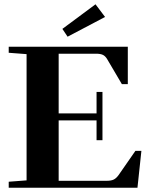

<svg xmlns="http://www.w3.org/2000/svg" viewBox="-20 -883 696 903"><path d="M297.9 -710.4 273.4 -747.1 429.2 -862.8 474.1 -803.2ZM21 0V-28.3L105 -34.7V-628.4L21 -634.8V-663.1H581.1V-487.3H553.2L483.9 -605Q475.6 -619.1 464.1 -624.8Q452.6 -630.4 432.1 -630.4H255.9V-349.6H434.1V-450.7H461.9V-223.6H434.1V-316.9H255.9V-32.7H481.9Q502.9 -32.7 514.9 -38.6Q526.9 -44.4 538.1 -60.1L616.7 -173.3H645L626.5 0Z"/></svg>

Font: Elstob 14pt
Style: Bold
Weight: 700
Designer: Peter S. Baker
Version: Version 1.015